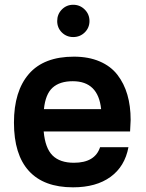

<svg xmlns="http://www.w3.org/2000/svg" viewBox="-20 -779 618 813"><path d="M293 -539.1Q355 -539.1 401.9 -519Q448.7 -499 477.1 -462.4Q505.4 -425.8 519.3 -377.9Q533.2 -330.1 533.2 -271Q533.2 -262.7 530.8 -222.2H165Q171.4 -151.4 202.6 -120.6Q233.9 -89.8 293 -89.8Q382.3 -89.8 403.8 -155.8H523.9Q508.8 -74.2 448 -30Q387.2 14.2 289.1 14.2Q165.5 14.2 102.3 -55.2Q39.1 -124.5 39.1 -259.8Q39.1 -393.1 102.5 -466.1Q166 -539.1 293 -539.1ZM166 -316.9H408.2Q396 -435.1 288.1 -435.1Q232.9 -435.1 202.6 -407.7Q172.4 -380.4 166 -316.9ZM358.9 -689.9Q358.9 -661.6 338.9 -641.8Q318.8 -622.1 290 -622.1Q261.7 -622.1 241.9 -641.6Q222.2 -661.1 222.2 -689.9Q222.2 -718.8 241.9 -738.8Q261.7 -758.8 290 -758.8Q318.4 -758.8 338.6 -738.8Q358.9 -718.8 358.9 -689.9Z"/></svg>

Font: Nacelle SemiBold
Style: Regular
Weight: 600
Designer: Sora Sagano
Foundry: Sora Sagano
Version: Version 1.000;FEAKit 1.0